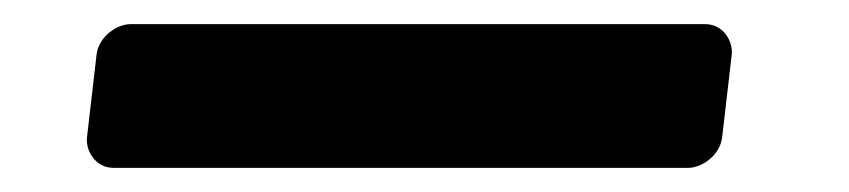

<svg xmlns="http://www.w3.org/2000/svg" viewBox="-20 19 703 159"><path d="M88 39C77 39 62 49 60 64L52 133C51 144 59 158 74 158H550C561 158 576 148 578 133L586 64C587 53 579 39 564 39Z"/></svg>

Font: Falling Sky
Style: BlkObl
Weight: 900
Designer: Paul D. Hunt
Foundry: Adobe Systems Incorporated
Version: Version 1.02